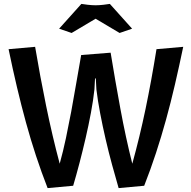

<svg xmlns="http://www.w3.org/2000/svg" viewBox="-20 -952 980 984"><path d="M467 -550 464 -494Q458 -438 446 -374Q434 -310 419 -245Q404 -180 387.5 -117Q371 -54 355 0L224 12Q192 -70 164.5 -153.5Q137 -237 113 -324.5Q89 -412 67 -505Q45 -598 24 -700L160 -712Q185 -563 216.5 -409Q248 -255 286 -113Q304 -178 318 -244.5Q332 -311 345 -380Q358 -449 370 -521Q382 -593 396 -670L547 -682Q570 -541 597 -394.5Q624 -248 658 -113Q696 -250 726 -394Q756 -538 782 -700L919 -712Q898 -611 876.5 -518.5Q855 -426 831 -339Q807 -252 779.5 -168Q752 -84 719 0L588 12Q572 -43 554.5 -107Q537 -171 521.5 -238Q506 -305 493.5 -370.5Q481 -436 474 -494L471 -550ZM397 -932Q408 -930 430 -927.5Q452 -925 470 -925Q488 -925 510 -927.5Q532 -930 543 -932L657 -805L593 -783L470 -856L347 -783L283 -805Z"/></svg>

Font: CantoraOne
Style: Regular
Weight: 400
Designer: Pablo Impallari, Rodrigo Fuenzalida
Foundry: Pablo Impallari
Version: Version 1.001; ttfautohint (v0.8) -G 200 -r 50